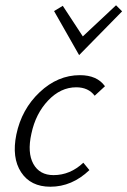

<svg xmlns="http://www.w3.org/2000/svg" viewBox="-20 -703 483 728"><path d="M280 -494 185 -661 218 -681 294 -565 420 -683 443 -660ZM339 -340Q315 -372 269 -372Q210 -372 162.5 -322Q115 -272 99 -196Q83 -124 106.5 -81.5Q130 -39 183 -39Q246 -39 296 -86L319 -58Q253 5 171 5Q96 5 60 -50Q24 -105 42 -193Q62 -289 130.5 -353.5Q199 -418 283 -418Q348 -418 378 -376Z"/></svg>

Font: EauTestText Semilight
Style: Italic
Weight: 300
Italic angle: -12°
Designer: Christian Thalmann (Catharsis Fonts)
Version: Version 0.001;PS 000.001;hotconv 1.0.88;makeotf.lib2.5.64775